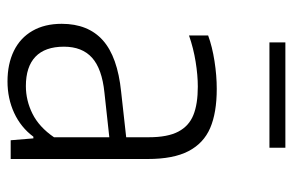

<svg xmlns="http://www.w3.org/2000/svg" viewBox="-154 -618 781 512"><g transform="rotate(90 236.0 -361.5)"><path d="M403.5 -365.5V0H353.5L348.5 -60.5H344Q319 -27 280.5 -9.2Q242 8.5 196.5 8.5Q150 8.5 115.2 -8.5Q80.5 -25.5 61.8 -58Q43 -90.5 43 -136Q43 -206.5 87 -245.8Q131 -285 224 -294.5L345.5 -308V-368Q345.5 -418.5 330.5 -447Q315.5 -475.5 286.2 -487.2Q257 -499 210.5 -499Q180 -499 144.2 -493.2Q108.5 -487.5 74 -475.5V-526.5Q104 -537.5 142.5 -543.5Q181 -549.5 216.5 -549.5Q280 -549.5 320.8 -532Q361.5 -514.5 382.5 -474.2Q403.5 -434 403.5 -365.5ZM345.5 -115.5V-263L226.5 -250Q163 -243.5 133.5 -217Q104 -190.5 104 -142Q104 -91.5 130.8 -66Q157.5 -40.5 209 -40.5Q247.5 -40.5 283 -58.2Q318.5 -76 345.5 -115.5ZM92.5 -690V-732.5H373.5V-690Z"/></g></svg>

Font: Encode Sans Semi Condensed Light
Style: Regular
Weight: 300
Width: 4
Designer: Multiple Designers
Foundry: Impallari Type
Version: Version 2.000